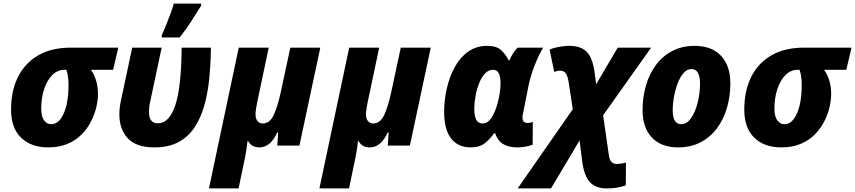

<svg xmlns="http://www.w3.org/2000/svg" viewBox="-20 -816 4792 1076"><path d="M250 10Q154 10 98 -44.5Q42 -99 42 -202Q42 -306 80.5 -384Q119 -462 193.5 -505.5Q268 -549 377 -549H643L614 -425H489Q506 -403 517.5 -368Q529 -333 529 -289Q529 -256 520 -216.5Q511 -177 491 -137Q471 -97 438.5 -63.5Q406 -30 359 -10Q312 10 250 10ZM266 -120Q298 -120 320 -150Q342 -180 353 -229Q364 -278 364 -337Q364 -390 352 -425H342Q302 -425 272.5 -395Q243 -365 227 -315.5Q211 -266 211 -208Q211 -163 227 -141.5Q243 -120 266 -120Z M846 10Q743 10 696 -41Q649 -92 649 -175Q649 -194 651 -212Q653 -230 657 -249L721 -549H886L821 -243Q817 -226 816 -212Q815 -198 815 -188Q815 -125 865 -125Q928 -125 962 -225Q996 -325 998 -549H1162Q1161 -461 1153 -379Q1145 -297 1125.5 -226.5Q1106 -156 1070.5 -102.5Q1035 -49 980 -19.5Q925 10 846 10ZM887 -606V-620Q898 -643 910.5 -674.5Q923 -706 935 -738Q947 -770 954 -796H1107V-784Q1081 -743 1053 -698.5Q1025 -654 987 -606Z M1151 240 1318 -549H1486L1421 -241Q1418 -225 1415 -207Q1412 -189 1412 -175Q1412 -150 1423.5 -137Q1435 -124 1452 -124Q1492 -124 1514 -171.5Q1536 -219 1554 -302L1607 -549H1775L1658 0H1534L1539 -74H1534Q1496 10 1434 10Q1411 10 1395 0.5Q1379 -9 1371 -25H1367Q1364 5 1358.5 37.5Q1353 70 1346 101L1317 240Z M1770 240 1937 -549H2105L2040 -241Q2037 -225 2034 -207Q2031 -189 2031 -175Q2031 -150 2042.5 -137Q2054 -124 2071 -124Q2111 -124 2133 -171.5Q2155 -219 2173 -302L2226 -549H2394L2277 0H2153L2158 -74H2153Q2115 10 2053 10Q2030 10 2014 0.5Q1998 -9 1990 -25H1986Q1983 5 1977.5 37.5Q1972 70 1965 101L1936 240Z M2618 10Q2547 10 2508 -40Q2469 -90 2469 -190Q2469 -255 2484 -320.5Q2499 -386 2528.5 -440Q2558 -494 2603.5 -526.5Q2649 -559 2710 -559Q2763 -559 2789 -534.5Q2815 -510 2831 -477H2834Q2841 -494 2854 -515Q2867 -536 2881 -549H3024Q3001 -512 2977 -451.5Q2953 -391 2941 -331L2914 -194Q2912 -184 2910 -175Q2908 -166 2908 -158Q2908 -127 2936 -127Q2954 -127 2966 -133L2965 -5Q2952 0 2929.5 5Q2907 10 2878 10Q2831 10 2800 -8.5Q2769 -27 2755 -69H2749Q2729 -40 2699 -15Q2669 10 2618 10ZM2684 -124Q2714 -124 2735 -157Q2756 -190 2769 -239Q2785 -297 2785 -352Q2785 -425 2743 -425Q2718 -425 2698.5 -404.5Q2679 -384 2665.5 -350.5Q2652 -317 2645 -278.5Q2638 -240 2638 -204Q2638 -124 2684 -124Z M2881 240 3190 -204 3167 -355Q3161 -392 3150 -406Q3139 -420 3121 -420Q3111 -420 3103.5 -418.5Q3096 -417 3086 -413L3060 -538Q3082 -548 3112.5 -553.5Q3143 -559 3172 -559Q3235 -559 3268 -525.5Q3301 -492 3312 -412L3321 -344L3442 -549H3629L3360 -170L3392 52Q3396 82 3408 92.5Q3420 103 3436 103Q3444 103 3456 101.5Q3468 100 3488 95L3487 223Q3463 231 3438 235.5Q3413 240 3380 240Q3320 240 3287 206Q3254 172 3243 90L3228 -29L3068 240Z M3779 10Q3686 10 3633.5 -45Q3581 -100 3581 -198Q3581 -270 3599.5 -335Q3618 -400 3655 -450.5Q3692 -501 3747 -530Q3802 -559 3874 -559Q3968 -559 4020.5 -503.5Q4073 -448 4073 -348Q4073 -278 4054.5 -213.5Q4036 -149 3999 -98.5Q3962 -48 3907 -19Q3852 10 3779 10ZM3798 -120Q3829 -120 3852.5 -153.5Q3876 -187 3889.5 -239.5Q3903 -292 3903 -349Q3903 -386 3891.5 -407.5Q3880 -429 3855 -429Q3831 -429 3811.5 -407.5Q3792 -386 3778.5 -351Q3765 -316 3757.5 -275.5Q3750 -235 3750 -197Q3750 -120 3798 -120Z M4359 10Q4263 10 4207 -44.5Q4151 -99 4151 -202Q4151 -306 4189.5 -384Q4228 -462 4302.5 -505.5Q4377 -549 4486 -549H4752L4723 -425H4598Q4615 -403 4626.5 -368Q4638 -333 4638 -289Q4638 -256 4629 -216.5Q4620 -177 4600 -137Q4580 -97 4547.5 -63.5Q4515 -30 4468 -10Q4421 10 4359 10ZM4375 -120Q4407 -120 4429 -150Q4451 -180 4462 -229Q4473 -278 4473 -337Q4473 -390 4461 -425H4451Q4411 -425 4381.5 -395Q4352 -365 4336 -315.5Q4320 -266 4320 -208Q4320 -163 4336 -141.5Q4352 -120 4375 -120Z"/></svg>

Font: Noto Sans Disp ExtBd
Style: Italic
Weight: 800
Italic angle: -12°
Designer: Monotype Design Team
Foundry: Monotype Imaging Inc.
Version: Version 2.000;GOOG;noto-source:20170915:90ef993387c0